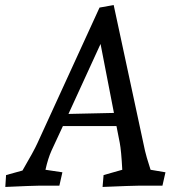

<svg xmlns="http://www.w3.org/2000/svg" viewBox="-20 -735 729 760"><path d="M4 -42 69 -60Q114 -137 128 -168L374 -705L430 -715L554 -138Q558 -119 576 -63L635 -53L623 0H528Q504 0 386 5L390 -42L464 -63Q460 -139 454 -170L441 -236H229L184 -139Q170 -108 160 -63L227 -53L215 0H133Q111 0 1 5ZM431 -288 378 -561 251 -284Z"/></svg>

Font: Andada Pro
Style: Italic
Weight: 400
Italic angle: -7°
Designer: Carolina Giovagnoli
Foundry: Huerta Tipografica
Version: Version 3.005; ttfautohint (v1.8.4)